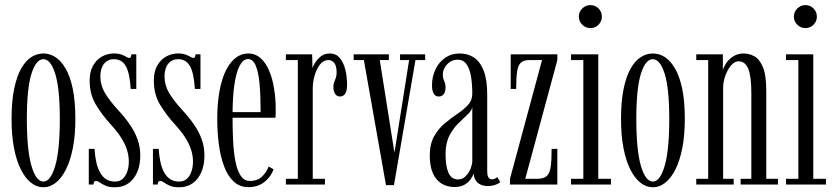

<svg xmlns="http://www.w3.org/2000/svg" viewBox="-20 -742 3355 772"><path d="M154.5 11Q128 11 104.8 -7.2Q81.5 -25.5 63.8 -60.8Q46 -96 36.2 -147Q26.5 -198 26.5 -263.5Q26.5 -335 37 -385.2Q47.5 -435.5 65.5 -467Q83.5 -498.5 106.5 -512.8Q129.5 -527 154.5 -527Q179.5 -527 202.2 -512.8Q225 -498.5 243.5 -467Q262 -435.5 272.5 -385.2Q283 -335 283 -263.5Q283 -198 273 -147Q263 -96 245.2 -60.8Q227.5 -25.5 204.2 -7.2Q181 11 154.5 11ZM154.5 -12Q183.5 -12 202 -75Q220.5 -138 220.5 -263.5Q220.5 -387 202 -445.5Q183.5 -504 154.5 -504Q125 -504 106.5 -445.5Q88 -387 88 -263.5Q88 -138 106.5 -75Q125 -12 154.5 -12Z M442.5 11Q418.5 11 404.2 4.5Q390 -2 381.2 -8.2Q372.5 -14.5 366 -14.5Q360.5 -14.5 358.5 -10.8Q356.5 -7 356 0H337V-143.5H360Q362 -113 367.5 -88.8Q373 -64.5 382.8 -47.5Q392.5 -30.5 407 -21.2Q421.5 -12 442 -12Q462.5 -12 474.8 -24.2Q487 -36.5 492.5 -54.8Q498 -73 498 -91.5Q498 -117 490 -141.2Q482 -165.5 465.8 -190.5Q449.5 -215.5 424.5 -242.5Q389.5 -281 365 -322Q340.5 -363 340.5 -418.5Q340.5 -454 354.2 -478.2Q368 -502.5 390.2 -514.8Q412.5 -527 437.5 -527Q456.5 -527 468.5 -522.5Q480.5 -518 488 -513.5Q495.5 -509 500 -509Q504 -509 506 -512.8Q508 -516.5 508 -523.5H528V-384.5H505.5Q503.5 -416 498.8 -438.8Q494 -461.5 486 -475.8Q478 -490 466.2 -497Q454.5 -504 438.5 -504Q413 -504 398.2 -485.5Q383.5 -467 383.5 -434Q383.5 -399.5 402 -368.2Q420.5 -337 455 -299.5Q483.5 -268.5 503.2 -239.5Q523 -210.5 533.5 -180.5Q544 -150.5 544 -116.5Q544 -79 531.8 -50.2Q519.5 -21.5 496.8 -5.2Q474 11 442.5 11Z M700.5 11Q676.5 11 662.2 4.5Q648 -2 639.2 -8.2Q630.5 -14.5 624 -14.5Q618.5 -14.5 616.5 -10.8Q614.5 -7 614 0H595V-143.5H618Q620 -113 625.5 -88.8Q631 -64.5 640.8 -47.5Q650.5 -30.5 665 -21.2Q679.5 -12 700 -12Q720.5 -12 732.8 -24.2Q745 -36.5 750.5 -54.8Q756 -73 756 -91.5Q756 -117 748 -141.2Q740 -165.5 723.8 -190.5Q707.5 -215.5 682.5 -242.5Q647.5 -281 623 -322Q598.5 -363 598.5 -418.5Q598.5 -454 612.2 -478.2Q626 -502.5 648.2 -514.8Q670.5 -527 695.5 -527Q714.5 -527 726.5 -522.5Q738.5 -518 746 -513.5Q753.5 -509 758 -509Q762 -509 764 -512.8Q766 -516.5 766 -523.5H786V-384.5H763.5Q761.5 -416 756.8 -438.8Q752 -461.5 744 -475.8Q736 -490 724.2 -497Q712.5 -504 696.5 -504Q671 -504 656.2 -485.5Q641.5 -467 641.5 -434Q641.5 -399.5 660 -368.2Q678.5 -337 713 -299.5Q741.5 -268.5 761.2 -239.5Q781 -210.5 791.5 -180.5Q802 -150.5 802 -116.5Q802 -79 789.8 -50.2Q777.5 -21.5 754.8 -5.2Q732 11 700.5 11Z M978.5 10.5Q943.5 10.5 919.2 -12.5Q895 -35.5 880.5 -74.8Q866 -114 859.8 -162.8Q853.5 -211.5 853.5 -263Q853.5 -328.5 863 -378.2Q872.5 -428 889.5 -461Q906.5 -494 929 -510.5Q951.5 -527 977 -527Q1007 -527 1028.2 -507.8Q1049.5 -488.5 1062.8 -456.5Q1076 -424.5 1082.2 -385Q1088.5 -345.5 1088.5 -305.5Q1088.5 -296 1088.5 -286.8Q1088.5 -277.5 1087.5 -268.5H908V-291H1028Q1028 -355 1023.8 -403Q1019.5 -451 1008.5 -477.8Q997.5 -504.5 977 -504.5Q958 -504.5 944 -478.5Q930 -452.5 922.5 -401.8Q915 -351 915 -276Q915 -224.5 917.2 -177.5Q919.5 -130.5 926.5 -93.8Q933.5 -57 947.5 -35.8Q961.5 -14.5 984.5 -14.5Q1017 -14.5 1035.2 -33.5Q1053.5 -52.5 1060 -72.5L1080 -61.5Q1070.5 -32.5 1044 -11Q1017.5 10.5 978.5 10.5Z M1129.5 0V-23H1177.5V-500.5H1129.5V-523.5H1235L1236.5 -467.5Q1237.5 -473.5 1245.8 -487.8Q1254 -502 1269.2 -514.5Q1284.5 -527 1306.5 -527Q1330.5 -527 1345.5 -509.8Q1360.5 -492.5 1368 -463.8Q1375.5 -435 1375.5 -399.5Q1375.5 -377.5 1368.2 -365.8Q1361 -354 1347.5 -354Q1334.5 -354 1327.5 -364.5Q1320.5 -375 1320.5 -393Q1320.5 -404 1323.8 -412Q1327 -420 1330.2 -428.8Q1333.5 -437.5 1333.5 -450.5Q1333.5 -477 1324 -488.8Q1314.5 -500.5 1300.5 -500.5Q1280.5 -500.5 1266.5 -482.5Q1252.5 -464.5 1245 -438.2Q1237.5 -412 1237.5 -386.5V-23H1286.5V0Z M1532 2.5 1443 -500.5H1402V-523.5H1543.5V-500.5H1507L1566 -128L1625 -500.5H1588.5V-523.5H1689.5V-500.5H1650.5L1564 2.5Z M1807 10Q1779 10 1756.5 -3.2Q1734 -16.5 1721 -44.5Q1708 -72.5 1708 -116Q1708 -162.5 1725.2 -193.5Q1742.5 -224.5 1768 -245.8Q1793.5 -267 1819 -284.2Q1844.5 -301.5 1861.8 -320Q1879 -338.5 1879 -365Q1879 -403.5 1873.8 -434.5Q1868.5 -465.5 1855.8 -483.8Q1843 -502 1820.5 -502Q1795.5 -502 1778 -483.8Q1760.5 -465.5 1760.5 -442.5Q1760.5 -431.5 1763.2 -424Q1766 -416.5 1768.8 -409Q1771.5 -401.5 1771.5 -390.5Q1771.5 -374.5 1764.8 -364.2Q1758 -354 1744 -354Q1730 -354 1723.5 -366Q1717 -378 1717 -398.5Q1717 -433.5 1730.8 -462.8Q1744.5 -492 1769.8 -509.5Q1795 -527 1828.5 -527Q1862 -527 1886.8 -510Q1911.5 -493 1925.2 -456.8Q1939 -420.5 1939 -362.5V-55Q1939 -35.5 1944.2 -28.2Q1949.5 -21 1958 -21Q1965 -21 1970.8 -24Q1976.5 -27 1979.5 -30L1991.5 -10Q1986 -4 1972.2 1Q1958.5 6 1941 6Q1925 6 1912.5 0.2Q1900 -5.5 1892.8 -16.5Q1885.5 -27.5 1884.5 -44.5Q1881.5 -34.5 1872.5 -21.5Q1863.5 -8.5 1847.5 0.8Q1831.5 10 1807 10ZM1822 -20.5Q1839.5 -20.5 1852.2 -33.2Q1865 -46 1872 -63.8Q1879 -81.5 1879 -96V-312Q1877.5 -298 1861.2 -282.8Q1845 -267.5 1824 -247.2Q1803 -227 1787.2 -197Q1771.5 -167 1771.5 -123.5Q1771.5 -74 1783.2 -47.2Q1795 -20.5 1822 -20.5Z M2030.5 0V-23L2159.5 -500.5H2108.5Q2085 -500.5 2073.8 -489.5Q2062.5 -478.5 2059 -453Q2055.5 -427.5 2055.5 -384.5H2033.5V-523.5H2221V-500.5L2092 -23H2139Q2165.5 -23 2178 -33.8Q2190.5 -44.5 2194.2 -70.8Q2198 -97 2198 -143.5H2221V0Z M2276 0V-23H2325.5V-500.5H2276V-523.5H2385.5V-23H2436.5V0ZM2354.5 -629Q2335 -629 2321.2 -642.5Q2307.5 -656 2307.5 -675Q2307.5 -694.5 2321.2 -708Q2335 -721.5 2354.5 -721.5Q2373 -721.5 2386.5 -708Q2400 -694.5 2400 -675Q2400 -656 2386.5 -642.5Q2373 -629 2354.5 -629Z M2605 11Q2578.5 11 2555.2 -7.2Q2532 -25.5 2514.2 -60.8Q2496.5 -96 2486.8 -147Q2477 -198 2477 -263.5Q2477 -335 2487.5 -385.2Q2498 -435.5 2516 -467Q2534 -498.5 2557 -512.8Q2580 -527 2605 -527Q2630 -527 2652.8 -512.8Q2675.5 -498.5 2694 -467Q2712.5 -435.5 2723 -385.2Q2733.5 -335 2733.5 -263.5Q2733.5 -198 2723.5 -147Q2713.5 -96 2695.8 -60.8Q2678 -25.5 2654.8 -7.2Q2631.5 11 2605 11ZM2605 -12Q2634 -12 2652.5 -75Q2671 -138 2671 -263.5Q2671 -387 2652.5 -445.5Q2634 -504 2605 -504Q2575.5 -504 2557 -445.5Q2538.5 -387 2538.5 -263.5Q2538.5 -138 2557 -75Q2575.5 -12 2605 -12Z M2779.5 0V-23H2827.5V-500.5H2779.5V-523.5H2886.5V-460Q2890.5 -474.5 2901.5 -490.2Q2912.5 -506 2930 -516.5Q2947.5 -527 2970.5 -527Q2991.5 -527 3012.2 -516.2Q3033 -505.5 3047 -473.5Q3061 -441.5 3061 -377.5V-23H3108V0H2958V-23H3001V-367Q3001 -435.5 2988.5 -465.5Q2976 -495.5 2950 -495.5Q2937 -495.5 2925.8 -485.2Q2914.5 -475 2905.8 -458.8Q2897 -442.5 2892.2 -424.2Q2887.5 -406 2887.5 -390V-23H2930V0Z M3140.5 0V-23H3190V-500.5H3140.5V-523.5H3250V-23H3301V0ZM3219 -629Q3199.5 -629 3185.8 -642.5Q3172 -656 3172 -675Q3172 -694.5 3185.8 -708Q3199.5 -721.5 3219 -721.5Q3237.5 -721.5 3251 -708Q3264.5 -694.5 3264.5 -675Q3264.5 -656 3251 -642.5Q3237.5 -629 3219 -629Z"/></svg>

Font: Imbue 48pt Light
Style: Regular
Weight: 300
Designer: Tyler Finck
Foundry: Etcetera Type Company
Version: Version 1.102